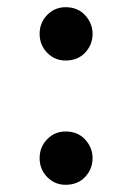

<svg xmlns="http://www.w3.org/2000/svg" viewBox="-20 -501 337 533"><path d="M90 -62Q90 -93 111 -114.5Q132 -136 162 -136Q196 -136 216.5 -113.5Q237 -91 237 -62Q237 -32 216.5 -10Q196 12 162 12Q132 12 111 -9.5Q90 -31 90 -62ZM90 -407Q90 -438 111 -459.5Q132 -481 162 -481Q196 -481 216.5 -458.5Q237 -436 237 -407Q237 -377 216.5 -355Q196 -333 162 -333Q132 -333 111 -354.5Q90 -376 90 -407Z"/></svg>

Font: Tiro Devanagari Marathi
Style: Regular
Weight: 400
Designer: Devanagari: John Hudson & Fiona Ross. Latin: John Hudson.
Foundry: Tiro Typeworks Ltd.
Version: Version 1.52